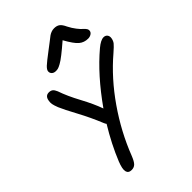

<svg xmlns="http://www.w3.org/2000/svg" viewBox="-282 -1078 1228 1228"><g transform="rotate(-45 332.0 -464.0)"><path d="M264.2 -757.8Q245.1 -757.8 234.9 -768.6Q224.6 -779.3 227.1 -794.9Q229.5 -807.1 246.6 -823.5Q263.7 -839.8 325.2 -886.2Q345.2 -900.9 368.7 -919.4Q392.1 -938 400.6 -944.1Q409.2 -950.2 421.6 -955.1Q434.1 -960 448.2 -960Q472.7 -960 487.3 -949Q502 -938 515.1 -909.2Q529.8 -880.4 547.4 -857.9Q564.9 -835.4 576.2 -826.2Q587.4 -816.9 594 -806.6Q600.6 -796.4 598.1 -785.2Q596.2 -773.9 584 -766.4Q571.8 -758.8 556.2 -758.8Q520.5 -758.8 494.9 -780.3Q469.2 -801.8 433.1 -867.2Q389.2 -829.1 359.1 -805.7Q329.1 -782.2 311 -772.5Q293 -762.7 284.2 -760.3Q275.4 -757.8 264.2 -757.8ZM159.2 32.2Q130.4 32.2 124.8 8.8Q119.1 -14.6 139.2 -64.9Q184.1 -175.8 253.9 -290Q249.5 -295.4 244.1 -308.1Q210.9 -389.6 168.5 -468.3Q126 -546.9 109.9 -585Q99.1 -612.8 96.7 -627.2Q94.2 -641.6 97.2 -657.2Q103 -693.8 134.8 -693.8Q151.4 -693.8 161.6 -686Q171.9 -678.2 180.2 -658.2Q202.1 -593.8 244.4 -515.6Q286.6 -437.5 309.1 -374Q434.6 -551.8 566.9 -663.1Q606 -695.8 631.8 -695.8Q647.9 -695.8 657.2 -684.3Q666.5 -672.9 663.1 -653.8Q659.7 -634.8 649.2 -621.6Q638.7 -608.4 605 -579.1Q481.9 -474.1 382.8 -331.3Q283.7 -188.5 223.1 -32.2Q208.5 4.9 194.6 18.6Q180.7 32.2 159.2 32.2Z"/></g></svg>

Font: Shantell Sans Bouncy
Style: Italic
Weight: 400
Italic angle: -11.31°
Designer: Stephen Nixon, Anya Danilova, Shantell Martin
Foundry: Arrow Type
Version: Version 1.006;[9816181b4]